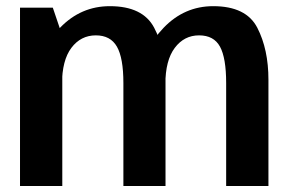

<svg xmlns="http://www.w3.org/2000/svg" viewBox="-20 -618 969 638"><path d="M46.5 0H187V-499.5L155.5 -592.5H46.5ZM390 0H530V-353Q530 -454.5 492.2 -526Q454.5 -597.5 345 -597.5Q249 -597.5 180.2 -526.5Q111.5 -455.5 111.5 -370L186 -338Q186 -417.5 217.2 -459Q248.5 -500.5 298.5 -500.5Q347 -500.5 368.5 -463Q390 -425.5 390 -342ZM731.5 0H872V-353Q872 -454 835 -525.8Q798 -597.5 688.5 -597.5Q592.5 -597.5 523.5 -525.5Q454.5 -453.5 454.5 -370L529.5 -338Q529.5 -417.5 560.8 -459Q592 -500.5 641.5 -500.5Q690.5 -500.5 711 -463Q731.5 -425.5 731.5 -342Z"/></svg>

Font: Anybody Thin SemiBold
Style: Regular
Weight: 600
Version: Version 1.113;gftools[0.9.25]